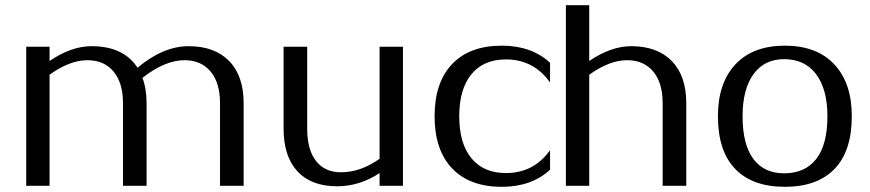

<svg xmlns="http://www.w3.org/2000/svg" viewBox="-20 -716 3353 740"><path d="M171 0H81V-536H171V-481Q255 -538 333 -538Q456 -538 510 -455Q609 -538 707 -538Q807 -538 863 -481Q919 -424 919 -318V0H828V-318Q828 -397 791.5 -440.5Q755 -484 691 -484Q616 -484 529 -416Q545 -374 545 -318V0H454V-318Q454 -397 417.5 -440.5Q381 -484 317 -484Q249 -484 171 -428Z M1294 -52Q1370 -52 1443 -104V-536H1533V0H1443V-49Q1366 2 1279 2Q1180 2 1126.5 -55.5Q1073 -113 1073 -220V-536H1164V-220Q1164 -139 1198 -95.5Q1232 -52 1294 -52Z M1914 4Q1790 4 1722.5 -67Q1655 -138 1655 -268Q1655 -398 1722.5 -469Q1790 -540 1914 -540Q2029 -540 2100 -474V-398Q2037 -487 1930 -487Q1844 -487 1797 -430Q1750 -373 1750 -268Q1750 -163 1797 -106Q1844 -49 1930 -49Q2037 -49 2100 -137V-62Q2029 4 1914 4Z M2251 0H2161V-696H2251V-481Q2335 -538 2413 -538Q2513 -538 2569 -481Q2625 -424 2625 -318V0H2534V-318Q2534 -397 2497.5 -440.5Q2461 -484 2397 -484Q2329 -484 2251 -428Z M2747 -268Q2747 -396 2814.5 -468Q2882 -540 3005 -540Q3128 -540 3195.5 -468Q3263 -396 3263 -268Q3263 -134 3196.5 -65Q3130 4 3005 4Q2880 4 2813.5 -65Q2747 -134 2747 -268ZM3002 -48Q3083 -48 3126 -103.5Q3169 -159 3169 -268Q3169 -372 3125.5 -430Q3082 -488 3002 -488Q2926 -488 2884 -430Q2842 -372 2842 -268Q2842 -159 2883.5 -103.5Q2925 -48 3002 -48Z"/></svg>

Font: RIT Lekha
Style: Regular
Weight: 400
Designer: Rahul Radhakrishnan
Version: 1.0